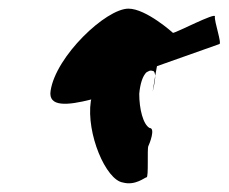

<svg xmlns="http://www.w3.org/2000/svg" viewBox="-20 -730 529 444"><path d="M97 -520C91 -482 136 -486 191 -500L190 -496C179 -421 225 -314 264 -308C293 -300 315 -320 319 -320C324 -320 320 -386 323 -392C326 -398 340 -434 326 -434C311 -442 302 -478 302 -513C304 -536 310 -555 319 -563L325 -566C327 -567 330 -567 333 -566C337 -566 338 -561 339 -555L343 -577L487 -628C494 -628 475 -681 477 -692C479 -702 387 -654 380 -654C380 -654 318 -710 277 -710C225 -710 109 -600 97 -520ZM333 -518C333 -518 339 -541 339 -555Z"/></svg>

Font: Ampere
Style: SCUltCndIta
Weight: 400
Version: Version 1